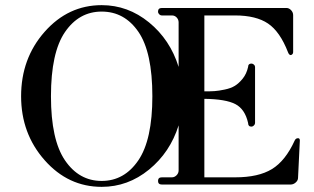

<svg xmlns="http://www.w3.org/2000/svg" viewBox="-20 -717 1220 746"><path d="M1138 -180Q1145 -180 1145 -171L1138 -26Q1138 -16 1129 -8Q1120 0 1109 0H609Q594 0 594 -14Q594 -28 609 -28H648Q658 -28 666 -36Q674 -44 674 -55V-230Q641 -125 559 -58Q477 9 375 9Q245 9 153.5 -94.5Q62 -198 62 -343Q62 -490 153.5 -593.5Q245 -697 375 -697Q477 -697 559 -630Q641 -563 674 -457V-630Q674 -641 666.5 -649Q659 -657 648 -657H609Q603 -657 598.5 -661.5Q594 -666 594 -672Q594 -686 609 -686H1093Q1103 -686 1111 -677.5Q1119 -669 1119 -658V-514Q1119 -509 1115.5 -506Q1112 -503 1110 -503Q1103 -503 1099 -514Q1068 -594 1021.5 -625.5Q975 -657 893 -657H774V-362Q798 -362 813.5 -363Q829 -364 853 -369Q877 -374 892.5 -383.5Q908 -393 923 -411.5Q938 -430 944 -457Q944 -470 957 -470Q962 -470 966.5 -466Q971 -462 971 -457V-239Q971 -234 966.5 -229.5Q962 -225 957 -225Q944 -225 944 -239Q932 -293 894.5 -312.5Q857 -332 774 -333V-28H894Q984 -28 1036.5 -60Q1089 -92 1125 -171Q1129 -180 1138 -180ZM572 -343Q572 -514 518 -593Q464 -672 375 -672Q287 -672 232.5 -592.5Q178 -513 178 -343Q178 -174 232.5 -94Q287 -14 375 -14Q463 -14 517.5 -94Q572 -174 572 -343Z"/></svg>

Font: HK Venetian
Style: Regular
Weight: 400
Designer: Alfredo Marco Pradil
Foundry: Alfredo Marco Pradil
Version: Version 1.000;PS 001.000;hotconv 1.0.88;makeotf.lib2.5.64775